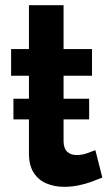

<svg xmlns="http://www.w3.org/2000/svg" viewBox="-20 -714 425 743"><path d="M32 -252V-332H325V-252ZM376 -27Q359 -20 335 -11Q311 -2 283.5 3.5Q256 9 228 9Q191 9 160 -4Q129 -17 110.5 -45.5Q92 -74 92 -120V-421H23V-524H92V-694H226V-524H336V-421H226V-165Q227 -138 241 -126Q255 -114 276 -114Q297 -114 317 -121Q337 -128 349 -133Z"/></svg>

Font: Raleway Thin
Style: Bold
Weight: 700
Version: Version 4.026